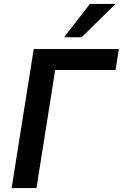

<svg xmlns="http://www.w3.org/2000/svg" viewBox="-20 -954 623 974"><path d="M39 0 151 -705H583L566 -599H260L165 0ZM305 -765 436 -934H566L394 -765Z"/></svg>

Font: Nunito Sans 10pt SemiCondensed
Style: Bold Italic
Weight: 700
Width: 4
Italic angle: -9°
Designer: Vernon Adams
Foundry: Vernon Adams
Version: Version 3.101;gftools[0.9.27]